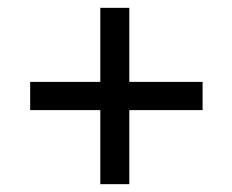

<svg xmlns="http://www.w3.org/2000/svg" viewBox="-20 -585 593 490"><path d="M497 -376V-304H310V-115H236V-304H57V-376H236V-565H310V-376Z"/></svg>

Font: Hind Regular
Style: Regular
Weight: 400
Designer: Manushi Parikh, Satya Rajpurohit
Foundry: Indian Type Foundry
Version: Version 1.201;PS 1.0;hotconv 1.0.78;makeotf.lib2.5.61930; tt